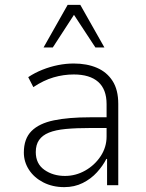

<svg xmlns="http://www.w3.org/2000/svg" viewBox="-20 -761 601 789"><path d="M244 8Q196 8 158 -11.5Q120 -31 99 -63.5Q78 -96 78 -134Q78 -191 109.5 -222.5Q141 -254 201.5 -266.5Q262 -279 350 -279H429V-235H352Q293 -235 250.5 -231Q208 -227 181 -216Q154 -205 140.5 -185.5Q127 -166 127 -136Q127 -88 162.5 -63Q198 -38 247 -38Q291 -38 330 -60Q369 -82 393.5 -119Q418 -156 418 -200V-333Q418 -394 383.5 -424.5Q349 -455 283 -455Q241 -455 200 -443Q159 -431 117 -403L96 -444Q123 -462 154.5 -474.5Q186 -487 218.5 -493.5Q251 -500 283 -500Q337 -500 378 -482.5Q419 -465 442.5 -428.5Q466 -392 466 -334V0H420V-108H417Q403 -80 378.5 -53Q354 -26 320 -9Q286 8 244 8ZM159 -566 258 -741H310L409 -566H372L284 -700L197 -566Z"/></svg>

Font: Nunito Sans 7pt SemiCondensed ExtraLight
Style: Regular
Weight: 250
Width: 4
Designer: Vernon Adams
Foundry: Vernon Adams
Version: Version 3.101;gftools[0.9.27]